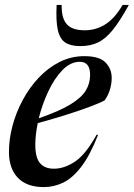

<svg xmlns="http://www.w3.org/2000/svg" viewBox="-20 -752 546 783"><path d="M380 -202Q346.5 -117 310.5 -70.8Q274.5 -24.5 236.8 -6.8Q199 11 159 11Q89 11 52.8 -27Q16.5 -65 16.5 -132.5Q16.5 -184.5 31 -239Q45.5 -293.5 72.8 -344.2Q100 -395 138 -435.2Q176 -475.5 223 -499.2Q270 -523 324 -523Q385.5 -523 410.5 -497Q435.5 -471 435.5 -434.5Q435.5 -411.5 428.8 -388Q422 -364.5 406.5 -342.5Q384 -330.5 340.5 -314.5Q297 -298.5 242.8 -281.5Q188.5 -264.5 134 -250Q124 -202 124 -161.5Q124 -109.5 143 -86.8Q162 -64 200 -64Q242 -64 285.5 -92.8Q329 -121.5 374 -202.5ZM305.5 -500Q267.5 -500 234.5 -466Q201.5 -432 176.8 -379Q152 -326 138 -269.5Q222 -298.5 267.2 -326.2Q312.5 -354 330 -383Q347.5 -412 347.5 -446.5Q347.5 -500 305.5 -500ZM325.5 -628.5Q371.5 -628.5 410 -653Q448.5 -677.5 480 -732H505.5Q469.5 -666.5 440 -630Q410.5 -593.5 379.5 -578.8Q348.5 -564 307.5 -564Q268.5 -564 246.2 -578.5Q224 -593 215.8 -629.8Q207.5 -666.5 211 -732H231.5Q230.5 -677 252.8 -652.8Q275 -628.5 325.5 -628.5Z"/></svg>

Font: Newsreader 72pt Medium
Style: Italic
Weight: 500
Italic angle: -17°
Designer: Hugues Gentile
Foundry: Production Type
Version: Version 1.003; ttfautohint (v1.8.3)